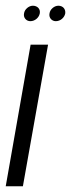

<svg xmlns="http://www.w3.org/2000/svg" viewBox="-29 -651 248 671"><path d="M55 -604C52 -589 63 -577 77 -577C93 -577 107 -589 110 -604C113 -619 102 -631 86 -631C72 -631 57 -619 55 -604ZM144 -604C141 -589 152 -577 166 -577C182 -577 196 -589 199 -604C201 -619 191 -631 175 -631C161 -631 146 -619 144 -604ZM78 -495 -9 0H51L139 -495Z"/></svg>

Font: Moniqa Ita Display
Style: Italic
Weight: 400
Italic angle: -10°
Designer: Rajesh Rajput
Foundry: Rajesh Rajput
Version: Version 1.000